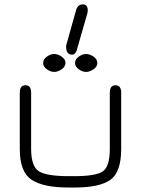

<svg xmlns="http://www.w3.org/2000/svg" viewBox="-20 -838 631 858"><path d="M302.7 -593.8Q275.4 -593.8 275.4 -628.9Q275.4 -634.8 277.3 -640.6L320.3 -793.9Q328.1 -818.4 350.1 -818.4Q372.1 -818.4 372.1 -792Q372.1 -785.2 371.1 -781.2L327.1 -627.9Q320.3 -593.8 302.7 -593.8ZM172.9 -556.6Q172.9 -573.2 189.5 -585Q206.1 -596.7 222.2 -596.7Q238.3 -596.7 255.4 -585Q272.5 -573.2 272.5 -556.6Q272.5 -540 255.4 -528.3Q238.3 -516.6 222.2 -516.6Q206.1 -516.6 189.5 -528.3Q172.9 -540 172.9 -556.6ZM315.4 -556.6Q315.4 -573.2 332 -585Q348.6 -596.7 364.7 -596.7Q380.9 -596.7 397.9 -585Q415 -573.2 415 -556.6Q415 -540 397.9 -528.3Q380.9 -516.6 364.7 -516.6Q348.6 -516.6 332 -528.3Q315.4 -540 315.4 -556.6ZM313.5 0H286.1Q173.8 0 121.1 -34.7Q68.4 -69.3 68.4 -171.9V-423.8Q68.4 -457 93.8 -457Q119.1 -457 119.1 -423.8V-172.9Q119.1 -93.8 154.3 -72.3Q189.5 -50.8 286.1 -50.8H313.5Q408.2 -50.8 439.5 -72.3Q470.7 -93.8 470.7 -172.9V-423.8Q470.7 -457 496.1 -457Q521.5 -457 521.5 -423.8V-171.9Q521.5 -68.4 473.1 -34.2Q424.8 0 313.5 0Z"/></svg>

Font: Jura
Style: Book
Weight: 400
Version: Version 2.5